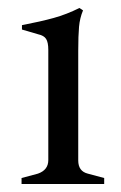

<svg xmlns="http://www.w3.org/2000/svg" viewBox="-20 -461 304 481"><path d="M34 -15 75 -26Q101 -35 101 -60V-336Q101 -355 95.5 -363.5Q90 -372 76 -375L35 -387V-398Q82 -407 114.5 -416Q147 -425 179 -441L188 -435Q180 -416 178 -394Q176 -372 176 -334V-59Q176 -32 200 -26L241 -15V0H34Z"/></svg>

Font: Ibarra Real Nova
Style: Regular
Weight: 400
Designer: Jose Maria Ribagorda & Octavio Pardo
Foundry: Jose Maria Ribagorda
Version: Version 1.014